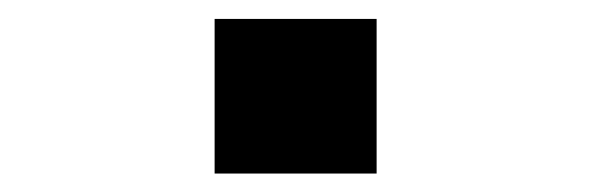

<svg xmlns="http://www.w3.org/2000/svg" viewBox="-20 -458 640 208"><path d="M212.5 -270H388V-437.5H212.5Z"/></svg>

Font: Kode
Style: Regular
Weight: 400
Monospace: yes
Designer: Isa Ozler
Foundry: Kadena LLC
Version: Version 1.000;gftools[0.9.28]